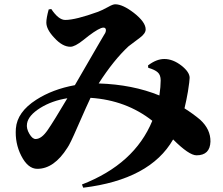

<svg xmlns="http://www.w3.org/2000/svg" viewBox="-20 -801 1040 895"><path d="M294 -343Q223 -332 168 -298Q112 -263 106 -225Q102 -202 117 -177Q131 -153 146 -153Q174 -153 203 -196Q230 -235 294 -343ZM670 -496Q709 -526 746 -526Q786 -526 826 -495Q864 -465 864 -438Q864 -425 856 -374Q849 -333 840 -296Q881 -270 913 -243Q962 -198 961 -141Q959 -77 896 -77Q861 -77 787 -151Q680 36 368 74L362 59Q607 -36 690 -238Q568 -334 402 -345Q388 -316 341 -209Q306 -128 294 -112Q232 -14 154 -14Q110 -14 79 -75Q49 -134 54 -202Q60 -279 149 -336Q225 -385 329 -404Q474 -655 470 -646Q477 -661 471 -669Q466 -675 451 -670Q423 -659 368 -614Q329 -583 308 -583Q271 -583 233 -625Q196 -664 196 -696Q196 -717 207 -757L219 -759Q253 -708 284 -708Q332 -708 437 -746Q456 -753 485 -769Q506 -781 517 -781Q552 -781 604 -741Q659 -698 659 -664Q659 -645 632 -625Q581 -586 579 -585Q510 -521 440 -412Q598 -407 723 -356Q729 -398 729 -426Q729 -452 715 -464Q702 -476 671 -485Z"/></svg>

Font: Source Han Serif CN Heavy
Style: Regular
Weight: 900
Designer: Ryoko NISHIZUKA  (kana & ideographs); Frank Grießhammer (Latin, Greek & Cyrillic); Wenlong ZHANG  (bopomofo); Sandoll Co
Foundry: Adobe Systems Incorporated
Version: Version 1.000;PS 1;hotconv 16.6.53;makeotf.lib2.5.65590